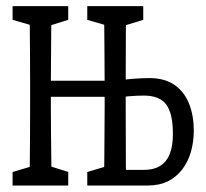

<svg xmlns="http://www.w3.org/2000/svg" viewBox="-20 -542 656 610"><path d="M346.7 47.4V-2.4H438.5Q483.4 -2.4 506.3 -30.3Q529.3 -58.1 529.3 -116.7Q529.3 -181.6 508.1 -210Q486.8 -238.3 437.5 -238.3Q416 -238.3 390.9 -236.3Q365.7 -234.4 345.7 -228.5V-283.2Q370.6 -289.1 399.9 -291.5Q429.2 -293.9 455.1 -293.9Q503.4 -293.9 534.7 -272Q565.9 -250 580.8 -212.2Q595.7 -174.3 595.7 -127.4Q595.7 -91.8 586.7 -60.1Q577.6 -28.3 559.3 -4.2Q541 20 513.9 33.7Q486.8 47.4 449.2 47.4ZM73.2 47.4Q74.2 20 74.7 -24.7Q75.2 -69.3 75.4 -117.7Q75.7 -166 75.7 -204.1V-271Q75.7 -309.6 75.4 -357.7Q75.2 -405.8 74.7 -450.7Q74.2 -495.6 73.2 -522.5H144Q143.1 -495.6 142.8 -450.7Q142.6 -405.8 142.1 -357.4Q141.6 -309.1 141.6 -271V-204.1Q141.6 -165.5 142.1 -117.4Q142.6 -69.3 143.1 -24.7Q143.6 20 144 47.4ZM310.1 47.4Q311 20 311.3 -24.7Q311.5 -69.3 312 -117.7Q312.5 -166 312.5 -204.1V-271Q312.5 -309.6 312 -357.7Q311.5 -405.8 311.3 -450.7Q311 -495.6 310.1 -522.5H380.9Q379.9 -495.6 379.9 -450.2Q379.9 -404.8 379.6 -355.7Q379.4 -306.6 379.4 -268.6V-204.1Q379.4 -165.5 379.6 -117.4Q379.9 -69.3 379.9 -24.7Q379.9 20 380.9 47.4ZM20 47.4V4.4L102.5 -20H120.1L196.8 4.4V47.4ZM20 -479V-522.5H196.8V-479L120.1 -455.1H102.5ZM257.3 -479V-522.5H435.1V-479L357.4 -455.1H339.4ZM257.3 47.4V4.4L339.4 -20H345.2V47.4ZM108.4 -234.4V-285.6H345.2V-234.4Z"/></svg>

Font: Scarab Serif
Style: Regular
Weight: 400
Designer: John Roberts
Foundry: Scarab
Version: 1.0